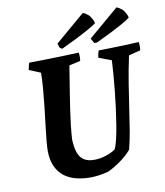

<svg xmlns="http://www.w3.org/2000/svg" viewBox="-94 -938 882 1027"><g transform="rotate(-10 347.5 -424.5)"><path d="M315 12Q271.5 12 234.8 2.3Q198 -7.4 171.1 -28.6Q144.2 -49.9 128.7 -84.5Q113.2 -119.2 113.2 -168.6Q113.2 -189 116.7 -225.8Q120.2 -262.5 125.9 -309Q131.7 -355.4 137.2 -405.3Q142.7 -455.2 146.5 -501.9Q150.3 -548.7 150.4 -585.7L88.2 -611.5Q90.2 -621.5 92 -630.5Q93.7 -639.5 97.7 -649.5Q143.4 -650 187.9 -651Q232.4 -652 277.3 -653.3Q322.3 -654.6 367.5 -656.6Q369.5 -645.6 369.5 -634.3Q369.5 -623 367.5 -611.5L306.5 -597.8Q302.1 -568.9 295.9 -530.9Q289.7 -493 283 -450.6Q276.3 -408.3 269.8 -364.8Q263.3 -321.3 258.7 -280.4Q254.2 -239.6 252.1 -206Q253.7 -162 263.6 -133.4Q273.6 -104.8 295 -91.1Q316.3 -77.4 350.9 -77.4Q383.5 -77.4 415.6 -88.3Q447.7 -99.2 466.6 -113Q475.7 -131.2 483.6 -164.1Q491.4 -197 498.4 -239.5Q505.4 -282.1 511.6 -329.6Q517.8 -377.1 522.5 -424Q527.2 -470.8 530.5 -512.7Q533.7 -554.6 535.2 -585.6L466.2 -611.5Q467.2 -621.5 469.2 -630.5Q471.2 -639.5 475.2 -649.5Q511.9 -650 548.2 -651Q584.6 -652 621.2 -653.3Q657.9 -654.6 694 -656.6Q695.5 -645.6 695.5 -634.3Q695.5 -623 693.5 -611.5L630 -595.3Q613.4 -517.9 602.2 -448.2Q591 -378.6 582.1 -316.4Q573.2 -254.2 564.2 -200Q555.2 -145.9 542.9 -98.3Q519.3 -70.6 485.2 -45.5Q451 -20.5 411.5 -1.5Q387.9 4.5 362.5 8.3Q337.1 12 315 12ZM284.1 -692Q280.6 -694.1 277.4 -696.8Q274.1 -699.4 271.2 -701L264.1 -723.8L425.2 -861.3Q430.2 -861.3 439.6 -855.3Q449 -849.2 457.7 -841.9Q466.2 -830.8 472.2 -820.4Q478.1 -810 480.9 -796.9Q479.5 -795 466.2 -786.3Q452.9 -777.7 428 -764.1Q403.2 -750.5 367.4 -732.3Q331.5 -714.1 284.1 -692ZM458.6 -692.7 443.7 -719.3 607.9 -859.3Q612.9 -859.4 622.3 -853.3Q631.8 -847.3 640.4 -840Q648.9 -828.9 654.9 -818.5Q660.9 -808.1 663.7 -795Q662.2 -793 649.7 -784.7Q637.2 -776.3 613.7 -763.2Q590.2 -750.2 555.4 -732.5Q520.6 -714.8 473.1 -692.7Z"/></g></svg>

Font: Labrada
Style: Italic
Weight: 400
Italic angle: -7°
Designer: Mercedes Jáuregui
Foundry: Omnibus-Type Team
Version: Version 1.000